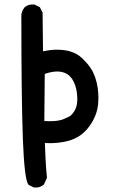

<svg xmlns="http://www.w3.org/2000/svg" viewBox="-20 -704 540 865"><path d="M130.4 139.6 110.8 129.9 108.9 128.9 107.4 127Q89.8 102.5 83 -78.6Q76.2 -259.8 76.2 -636.7V-637.2V-637.7Q77.1 -644 78.9 -649.7Q80.6 -655.3 83.5 -660.4Q86.4 -665.5 90.3 -670.4L90.8 -670.9L91.3 -671.4Q107.9 -686 133.8 -683.6H135.7L137.2 -682.6L156.7 -672.9L159.7 -671.4L161.1 -668.5L170.9 -648.9L171.9 -647V-644.5L173.8 -472.7Q181.6 -474.1 189.2 -475.6Q196.8 -477.1 204.1 -478Q211.4 -479 218.3 -479.5Q245.6 -481.4 272.9 -477.5Q287.1 -475.6 299.8 -471.2Q312.5 -466.8 324.2 -460.9Q347.2 -448.2 375.5 -414.6Q404.3 -380.4 415.5 -332.5Q426.8 -284.7 421.9 -233.4Q416.5 -181.2 381.3 -133.3Q345.7 -85.4 289.1 -69.8Q239.3 -56.2 182.1 -59.6Q183.6 -15.6 185.5 18.1Q187.5 55.7 191.4 94.7V97.2L190.4 99.6L178.7 125L177.7 127L176.3 128.4Q159.7 143.1 133.8 140.6H131.8ZM297.9 -182.6Q318.4 -202.1 324.7 -226.1Q331.1 -251.5 326.2 -287.6Q323.7 -305.7 318.1 -321.3Q312.5 -336.9 303.7 -350.1Q299.8 -355 295.9 -359.1Q292 -363.3 287.6 -366.7Q283.2 -370.1 278.1 -372.8Q272.9 -375.5 267.1 -377.4Q261.2 -379.4 254.9 -380.4Q245.1 -382.3 233.6 -381.8Q222.2 -381.3 209 -378.7Q195.8 -376 181.6 -371.1L179.7 -158.7Q218.3 -156.7 241.7 -160.6Q266.6 -164.6 297.9 -182.6Z"/></svg>

Font: NaikaiFont
Style: Bold
Weight: 700
Version: Version 1.89